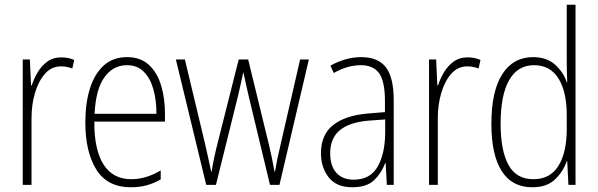

<svg xmlns="http://www.w3.org/2000/svg" viewBox="-20 -780 2523 810"><path d="M238 -538Q252 -538 266 -535.5Q280 -533 293 -527L285 -491Q275 -495 263 -497.5Q251 -500 237 -500Q197 -500 169.5 -468.5Q142 -437 127.5 -387.5Q113 -338 113 -283V0H76V-529H106L111 -420H114Q123 -448 139 -475Q155 -502 179.5 -520Q204 -538 238 -538Z M516 -539Q573 -539 608.5 -506Q644 -473 660 -418.5Q676 -364 676 -300V-267H378Q377 -149 416.5 -86.5Q456 -24 534 -24Q596 -24 658 -61V-23Q630 -7 599.5 1.5Q569 10 532 10Q433 10 386.5 -64.5Q340 -139 340 -263Q340 -345 359.5 -407Q379 -469 418 -504Q457 -539 516 -539ZM516 -505Q457 -505 420.5 -454Q384 -403 379 -300H640Q640 -357 627 -403.5Q614 -450 586.5 -477.5Q559 -505 516 -505Z M1029 -375Q1023 -401 1017.5 -425.5Q1012 -450 1007 -474H1006Q1001 -450 995.5 -425Q990 -400 984 -375L891 0H850L722 -529H760L844 -178Q852 -143 858.5 -113.5Q865 -84 871 -56H873Q876 -79 883 -112Q890 -145 899 -180L987 -529H1027L1113 -176Q1128 -115 1138 -56H1140Q1146 -90 1150.5 -112Q1155 -134 1163 -167L1246 -529H1283L1159 0H1119Z M1504 -539Q1575 -539 1608 -496Q1641 -453 1641 -357V0H1612L1607 -92H1605Q1590 -51 1559 -20.5Q1528 10 1466 10Q1399 10 1366.5 -32Q1334 -74 1334 -133Q1334 -212 1385.5 -252.5Q1437 -293 1531 -301L1604 -307V-353Q1604 -437 1579.5 -471Q1555 -505 1502 -505Q1476 -505 1448 -497.5Q1420 -490 1388 -472L1374 -503Q1404 -520 1437 -529.5Q1470 -539 1504 -539ZM1534 -271Q1454 -264 1413.5 -230.5Q1373 -197 1373 -133Q1373 -80 1399 -51Q1425 -22 1472 -22Q1541 -22 1572.5 -76Q1604 -130 1605 -218V-276Z M1952 -538Q1966 -538 1980 -535.5Q1994 -533 2007 -527L1999 -491Q1989 -495 1977 -497.5Q1965 -500 1951 -500Q1911 -500 1883.5 -468.5Q1856 -437 1841.5 -387.5Q1827 -338 1827 -283V0H1790V-529H1820L1825 -420H1828Q1837 -448 1853 -475Q1869 -502 1893.5 -520Q1918 -538 1952 -538Z M2225 10Q2140 10 2096.5 -58.5Q2053 -127 2053 -258Q2053 -395 2099 -467Q2145 -539 2229 -539Q2287 -539 2322.5 -506.5Q2358 -474 2371 -433H2373Q2372 -456 2371.5 -476.5Q2371 -497 2371 -517V-760H2408V0H2378L2373 -100H2371Q2357 -58 2322.5 -24Q2288 10 2225 10ZM2230 -24Q2301 -24 2336 -80.5Q2371 -137 2371 -236V-294Q2371 -393 2336 -449Q2301 -505 2233 -505Q2164 -505 2128 -442Q2092 -379 2092 -258Q2092 -145 2125 -84.5Q2158 -24 2230 -24Z"/></svg>

Font: Noto Sans Khmer UI Condensed ExtraLight
Style: Regular
Weight: 200
Width: 3
Designer: Danh Hong and the Monotype Design Team
Foundry: Monotype Imaging Inc.
Version: Version 2.002; ttfautohint (v1.8.4.7-5d5b)